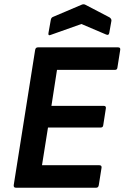

<svg xmlns="http://www.w3.org/2000/svg" viewBox="-20 -876 581 896"><path d="M54 0Q43 0 44 -12L144 -643Q146 -655 157 -655H531Q543 -655 541 -643L528 -561Q527 -550 517 -550H246L220 -382H464Q476 -382 474 -370L462 -293Q461 -281 451 -281H204L176 -105H443Q455 -105 454 -94L441 -12Q439 0 429 0ZM219 -714Q204 -707 206 -721L217 -783Q219 -794 227 -797L361 -854Q370 -858 378 -854L491 -795Q501 -788 500 -779L490 -723Q488 -709 475 -715L360 -764Z"/></svg>

Font: Sofia Sans
Style: Bold Italic
Weight: 700
Italic angle: -9°
Designer: Botio Nikoltchev, Ani Petrova
Foundry: lettersoup
Version: Version 4.101; ttfautohint (v1.8.4.7-5d5b)